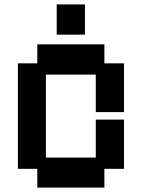

<svg xmlns="http://www.w3.org/2000/svg" viewBox="-20 -839 643 870"><path d="M149 11V-74H61V-552H149V-638H453V-552H542V-331H414V-501H188V-125H414V-297H542V-74H453V11ZM237 -682V-819H365V-682Z"/></svg>

Font: Pixelify Sans
Style: Bold
Weight: 700
Designer: Stefie Justprince
Foundry: Typecalism Foundryline
Version: Version 1.000